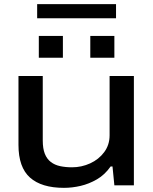

<svg xmlns="http://www.w3.org/2000/svg" viewBox="-20 -893 738 925"><path d="M288 12Q180 12 124.5 -37.5Q69 -87 69 -195V-527H186V-216Q186 -177 196 -152Q206 -127 225 -112.5Q244 -98 270 -92.5Q296 -87 327 -87Q373 -87 414.5 -106Q456 -125 482 -160Q508 -195 508 -241V-527H625V0H531L522 -91H513Q485 -51 447 -29Q409 -7 368.5 2.5Q328 12 288 12ZM167 -615V-720H283V-615ZM415 -615V-720H531V-615ZM159 -805V-873H539V-805Z"/></svg>

Font: Archivo Expanded Medium
Style: Regular
Weight: 500
Width: 7
Designer: Hector Gatti
Foundry: Omnibus-Type
Version: Version 2.001